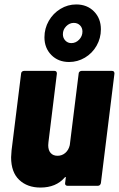

<svg xmlns="http://www.w3.org/2000/svg" viewBox="-20 -836 535 864"><path d="M347 -517H484Q495 -517 495 -505L434 -12Q433 -7 429.5 -3.5Q426 0 421 0H283Q278 0 275 -3.5Q272 -7 273 -12L276 -36Q277 -39 275 -39.5Q273 -40 271 -37Q232 8 162 8Q103 8 66.5 -26.5Q30 -61 30 -128Q30 -137 32 -159L75 -505Q75 -510 79 -513.5Q83 -517 88 -517H225Q236 -517 236 -505L198 -196Q197 -191 197 -182Q197 -160 208 -147.5Q219 -135 239 -135Q259 -135 274 -148Q289 -161 294 -183L334 -505Q334 -510 338 -513.5Q342 -517 347 -517ZM180 -668Q180 -708 199.5 -742Q219 -776 252 -796Q285 -816 323 -816Q372 -816 403 -784.5Q434 -753 434 -704Q434 -664 414.5 -630Q395 -596 362 -576.5Q329 -557 291 -557Q242 -557 211 -588.5Q180 -620 180 -668ZM351 -694Q351 -711 340 -722Q329 -733 312 -733Q293 -733 278 -718Q263 -703 263 -682Q263 -665 274 -653.5Q285 -642 301 -642Q321 -642 336 -657.5Q351 -673 351 -694Z"/></svg>

Font: Barlow Semi Condensed ExtraBold
Style: Italic
Weight: 800
Width: 4
Italic angle: -7°
Designer: Jeremy Tribby
Foundry: Tribby Type
Version: Version 1.408